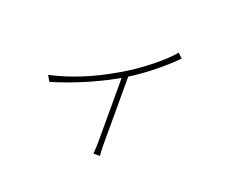

<svg xmlns="http://www.w3.org/2000/svg" viewBox="-106 -755 1212 999"><g transform="rotate(20 500.0 -255.5)"><path d="M727 -578 752 -555Q715 -515 651.5 -463.5Q588 -412 523 -371V1Q523 50 526 67H490Q493 34 493 1V-353L479 -345Q322 -258 147 -205L128 -237Q296 -274 469 -375Q543 -417 616 -474.5Q689 -532 727 -578Z"/></g></svg>

Font: Noto Sans Korean Thin
Style: Regular
Weight: 250
Designer: Ryoko NISHIZUKA  (kana & ideographs); Paul D. Hunt (Latin, Greek & Cyrillic); Wenlong ZHANG  (bopomofo); Sandoll Communi
Foundry: Adobe Systems Incorporated
Version: Version 1.0001;PS 1;hotconv 1.0.78;makeotf.lib2.5.61930